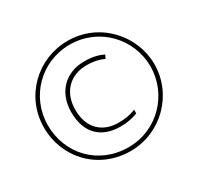

<svg xmlns="http://www.w3.org/2000/svg" viewBox="-154 -974 1140 1103"><g transform="rotate(-30 416.0 -423.0)"><path d="M416 -58C617 -58 782 -222 782 -423C782 -612 629 -788 416 -788C217 -788 50 -631 50 -423C50 -223 202 -58 416 -58ZM416 -83C213 -83 76 -238 76 -423C76 -612 225 -763 416 -763C611 -763 756 -606 756 -423C756 -242 611 -83 416 -83ZM435 -209C480 -209 516 -216 550 -230V-254C510 -239 482 -234 435 -234C333 -234 257 -297 257 -422C257 -539 332 -612 439 -612C489 -612 523 -603 554 -589L565 -612C531 -628 497 -638 439 -638C316 -638 230 -553 230 -422C230 -279 312 -209 435 -209Z"/></g></svg>

Font: Noto Sans Malayalam UI Thin
Style: Regular
Weight: 100
Designer: Jelle Bosma - Monotype Design Team
Foundry: Monotype Imaging Inc.
Version: Version 2.104